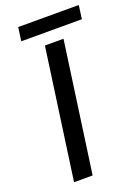

<svg xmlns="http://www.w3.org/2000/svg" viewBox="-156 -902 710 971"><g transform="rotate(-20 198.5 -417.0)"><path d="M166 -700H266L168 0H68ZM71 -834H397L387 -761H61Z"/></g></svg>

Font: Krub Medium
Style: Italic
Weight: 500
Italic angle: -8°
Designer: Ekaluck Peanpanawate
Foundry: Cadson Demak Co.,Ltd.
Version: Version 1.000; ttfautohint (v1.6)